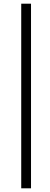

<svg xmlns="http://www.w3.org/2000/svg" viewBox="-20 -770 271 1040"><path d="M95 250H148V-750H95Z"/></svg>

Font: Source Sans Pro
Style: Italic
Weight: 400
Italic angle: -11°
Designer: Paul D. Hunt
Foundry: Adobe Systems Incorporated
Version: Version 3.006;hotconv 1.0.111;makeotfexe 2.5.65597